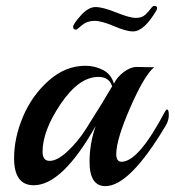

<svg xmlns="http://www.w3.org/2000/svg" viewBox="-20 -628 595 654"><path d="M445 -400 495 -399H505Q472 -372 424 -262.5Q376 -153 376 -103Q376 -77 394 -77Q452 -77 542 -248Q546 -255 549 -255Q555 -255 555 -236.5Q555 -218 545 -201Q422 6 339 6Q285 6 285 -77Q285 -139 306 -199Q192 3 95 3Q28 3 28 -89Q28 -159 58.5 -231Q89 -303 146 -353.5Q203 -404 271 -404Q303 -404 331 -389.5Q359 -375 368 -343Q379 -366 402 -383Q425 -400 445 -400ZM362 -334Q352 -366 315 -366Q249 -366 187 -274.5Q125 -183 125 -111Q125 -80 149 -80Q175 -80 210 -112.5Q245 -145 273 -189Q335 -287 362 -334ZM513 -593Q471 -521 433 -521Q410 -521 368 -539Q326 -557 301.5 -557Q277 -557 259 -542Q241 -527 240 -527Q229 -527 229 -536.5Q229 -546 255 -575Q281 -604 305.5 -604Q330 -604 376 -585.5Q422 -567 442.5 -567Q463 -567 474.5 -577.5Q486 -588 493 -598Q500 -608 506 -608Q515 -608 515 -600Q515 -597 513 -593Z"/></svg>

Font: Playball
Style: Regular
Weight: 400
Designer: Robert E. Leuschke
Foundry: Robert E. Leuschke
Version: Version 1.001